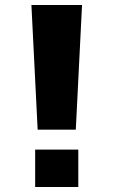

<svg xmlns="http://www.w3.org/2000/svg" viewBox="-20 -750 455 770"><path d="M121 0V-150H294V0ZM106 -730H309L284 -230H131Z"/></svg>

Font: Mplus 1p ExtraBold
Style: Regular
Weight: 800
Version: Version 1.061